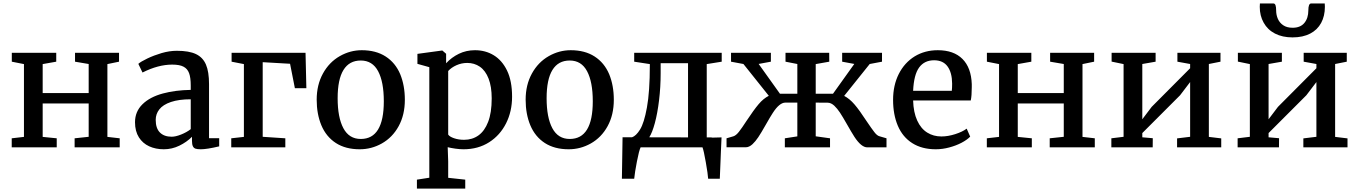

<svg xmlns="http://www.w3.org/2000/svg" viewBox="-20 -865 7977 1127"><path d="M120.6 -61.5V-488.8L49.3 -502.9V-555.2H310.1V-502.9L230.5 -488.8V-318.8H500.5V-489.3L420.4 -502.9V-555.2H678.7V-502.9L610.4 -488.8V-61.5L682.6 -53.2V0H418V-53.2L500.5 -62V-257.8H230.5V-61.5L313 -53.2V0H48.8V-53.2Z M1099.6 -362.8Q1099.6 -409.7 1089.8 -435.8Q1080.1 -461.9 1057.1 -473.6Q1034.2 -485.8 990.7 -485.8Q908.7 -485.8 816.9 -439.5H816.4L792 -490.2Q806.6 -503.4 845 -521.7Q883.3 -540 927.7 -553.2Q974.6 -566.9 1018.1 -566.9Q1089.4 -566.9 1130.1 -547.6Q1170.9 -528.3 1189 -485.8Q1207 -443.8 1207 -371.1V-53.7H1266.6V-5.9Q1194.3 11.2 1159.2 11.2Q1137.7 11.2 1127.4 7.6Q1117.2 3.9 1112.3 -6.3Q1106.9 -17.1 1106.9 -38.6V-62Q1076.2 -31.2 1033 -10Q989.7 11.2 941.4 11.2Q893.6 11.2 855.5 -6.3Q817.4 -23.9 795.4 -58.6Q772.5 -94.7 772.5 -147.5Q772.5 -210 816.2 -252.9Q859.9 -295.9 936.5 -316.4Q1008.8 -335.9 1099.6 -337.4ZM1099.6 -282.2Q1030.3 -282.2 983.4 -266.4Q936.5 -250.5 915 -222.7Q894 -195.8 894 -161.6Q894 -111.8 918.7 -87.2Q943.4 -62.5 987.8 -62.5Q1010.7 -62.5 1043.2 -75.4Q1075.7 -88.4 1099.6 -106.9Z M1411.6 -61.5V-488.8L1339.4 -502.9V-555.2H1773.4L1778.3 -347.2H1710.9L1682.6 -490.7L1522 -500V-62L1654.8 -53.2V0H1337.4V-53.2Z M2329.1 -429.7Q2356.4 -363.3 2356.4 -279.3Q2356.4 -190.9 2320.1 -124.5Q2283.7 -58.1 2221.2 -22.9Q2160.6 11.2 2091.3 11.2Q2008.3 11.2 1951.4 -25.6Q1894.5 -62.5 1866.2 -129.9Q1838.9 -195.8 1838.9 -279.8Q1838.9 -366.7 1875.5 -433.3Q1912.1 -500 1974.6 -535.6Q2035.6 -570.3 2103.5 -570.3Q2186.5 -570.3 2243.7 -533.4Q2300.8 -496.6 2329.1 -429.7ZM2097.7 -509.8Q2030.3 -509.8 1996.1 -454.3Q1961.9 -398.9 1961.9 -288.6Q1961.9 -175.3 1995.6 -112.3Q2029.3 -49.3 2097.7 -49.3Q2232.9 -49.3 2232.9 -270.5Q2232.9 -384.3 2199.5 -447Q2166 -509.8 2097.7 -509.8Z M2607.9 -1 2610.8 82V178.7L2710.9 189.5V242.2H2427.2V189.5L2500 178.2V-470.7L2430.2 -490.2V-548.8L2574.2 -568.4H2576.7L2598.6 -549.3V-493.7Q2630.4 -528.3 2673.6 -549.3Q2716.8 -570.3 2768.1 -570.3Q2829.6 -570.3 2878.4 -540.5Q2927.2 -510.7 2956.1 -451.2Q2985.8 -390.1 2985.8 -297.4Q2985.8 -211.4 2950.7 -141.4Q2915.5 -71.3 2851.6 -30.3Q2786.6 11.2 2700.7 11.2Q2679.7 11.2 2653.3 7.6Q2627 3.9 2607.9 -1ZM2610.8 -75.2Q2618.2 -63 2644.8 -53.7Q2671.4 -44.4 2704.1 -44.4Q2752.4 -44.4 2788.6 -70.3Q2824.7 -96.2 2845.2 -149.4Q2866.2 -203.1 2866.2 -287.6Q2866.2 -356.4 2847.9 -403.6Q2829.6 -450.7 2796.4 -473.6Q2764.2 -495.6 2722.7 -495.6Q2689.5 -495.6 2659.4 -482.2Q2629.4 -468.8 2610.8 -448.2Z M3555.7 -429.7Q3583 -363.3 3583 -279.3Q3583 -190.9 3546.6 -124.5Q3510.3 -58.1 3447.8 -22.9Q3387.2 11.2 3317.9 11.2Q3234.9 11.2 3178 -25.6Q3121.1 -62.5 3092.8 -129.9Q3065.4 -195.8 3065.4 -279.8Q3065.4 -366.7 3102.1 -433.3Q3138.7 -500 3201.2 -535.6Q3262.2 -570.3 3330.1 -570.3Q3413.1 -570.3 3470.2 -533.4Q3527.3 -496.6 3555.7 -429.7ZM3324.2 -509.8Q3256.8 -509.8 3222.7 -454.3Q3188.5 -398.9 3188.5 -288.6Q3188.5 -175.3 3222.2 -112.3Q3255.9 -49.3 3324.2 -49.3Q3459.5 -49.3 3459.5 -270.5Q3459.5 -384.3 3426 -447Q3392.6 -509.8 3324.2 -509.8Z M3689.5 -59.1Q3713.4 -66.9 3736.8 -104.5Q3760.7 -142.6 3777.3 -233.9Q3794.4 -326.7 3794.4 -482.9V-488.8L3702.6 -502.9V-555.2H4216.3V-502.9L4128.4 -488.8V-58.6H4157.2L4158.2 -57.1L4215.3 -58.6L4211.9 16.6Q4210.9 32.7 4210 64.5Q4205.1 169.9 4205.1 184.1H4136.7Q4135.3 157.7 4123 87.6Q4110.8 17.6 4103.5 0H3740.2Q3731 18.6 3718.5 83.3Q3706.1 147.9 3702.6 184.1H3630.4Q3630.4 153.3 3634.3 -59.1ZM3857.9 -435.5Q3857.9 -354 3848.6 -277.1Q3839.4 -200.2 3823.7 -142.1Q3808.6 -86.4 3791 -59.1L4018.6 -58.6V-494.1H3857.9Z M4768.1 -262.7V-64.9L4852.1 -53.2V0H4586.9V-53.2L4660.2 -64.5V-262.7H4589.8Q4555.2 -262.7 4516.1 -202.1Q4502 -180.7 4474.6 -132.3Q4447.3 -84 4430.9 -59.6Q4414.6 -35.2 4397 -18.6Q4377.4 -0.5 4357.4 -0.5H4244.6V-53.2L4284.7 -64.9Q4299.8 -69.3 4316.9 -90.8Q4335 -113.8 4361.8 -155.3Q4404.8 -220.2 4432.9 -253.4Q4460.9 -286.6 4492.7 -302.7L4343.8 -489.3L4271 -502.9V-555.2H4504.9V-502.9L4433.1 -489.7L4558.1 -314.9H4660.2V-489.3L4590.8 -502.9V-555.2H4847.2L4847.7 -502.9L4768.1 -488.8V-314.9H4869.6L4994.6 -489.7L4923.3 -502.9V-555.2H5157.2V-502.9L5085 -489.3L4935.1 -302.2Q4966.8 -285.6 4995.6 -252.2Q5024.4 -218.8 5066.4 -154.3Q5096.7 -109.4 5112.3 -89.4Q5128.4 -68.4 5143.1 -64.9L5183.6 -53.2V0H5070.8Q5035.6 0 4995.1 -62Q4975.6 -92.8 4953.6 -131.8Q4925.8 -180.7 4910.2 -204.3Q4894.5 -228 4877 -244.6Q4857.9 -262.2 4838.4 -262.2Z M5349.1 -534.2Q5408.7 -570.3 5484.4 -570.3Q5578.1 -570.3 5629.4 -519Q5680.7 -467.8 5684.1 -371.1V-353.5Q5684.1 -302.7 5678.2 -275.4H5339.8Q5341.8 -205.6 5363.8 -157.5Q5385.7 -109.4 5423.3 -86.4Q5459.5 -64 5505.9 -64Q5544.4 -64 5586.9 -77.6Q5629.4 -91.3 5654.3 -109.9L5674.8 -63Q5655.8 -43.5 5623.3 -26.6Q5590.8 -9.8 5551.8 0.5Q5512.2 11.2 5472.7 11.2Q5391.6 11.2 5335 -24.7Q5278.3 -60.5 5250 -127Q5222.2 -192.4 5222.2 -278.8Q5222.2 -364.3 5255.6 -430.7Q5289.1 -497.1 5349.1 -534.2ZM5566.9 -332Q5568.8 -347.7 5568.8 -374Q5568.4 -438.5 5542 -474.9Q5515.6 -511.2 5462.9 -511.2Q5406.2 -511.2 5375.2 -469Q5344.2 -426.8 5339.8 -332Z M5844.2 -61.5V-488.8L5772.9 -502.9V-555.2H6033.7V-502.9L5954.1 -488.8V-318.8H6224.1V-489.3L6144 -502.9V-555.2H6402.3V-502.9L6334 -488.8V-61.5L6406.2 -53.2V0H6141.6V-53.2L6224.1 -62V-257.8H5954.1V-61.5L6036.6 -53.2V0H5772.5V-53.2Z M6575.2 -62V-488.8L6504.9 -503.4V-555.2H6763.2V-502.9L6685.1 -489.3V-165L6740.2 -237.8L6965.8 -464.4V-489.3L6891.1 -502.9V-555.2H7144V-502.9L7075.7 -489.3V-61.5L7148.4 -52.7V0H6889.2V-52.7L6965.8 -62V-383.3L6906.7 -305.7L6685.1 -84V-59.1L6746.6 -53.7L6746.1 0H6503.4V-53.2Z M7316.4 -62V-488.8L7246.1 -503.4V-555.2H7504.4V-502.9L7426.3 -489.3V-165L7481.4 -237.8L7707 -464.4V-489.3L7632.3 -502.9V-555.2H7885.3V-502.9L7816.9 -489.3V-61.5L7889.6 -52.7V0H7630.4V-52.7L7707 -62V-383.3L7647.9 -305.7L7426.3 -84V-59.1L7487.8 -53.7L7487.3 0H7244.6V-53.2ZM7375.5 -844.7H7454.1Q7463.4 -844.7 7467 -834.2Q7470.7 -823.7 7470.7 -804.2Q7470.7 -776.9 7481 -753.9Q7491.2 -731 7512.2 -716.8Q7533.7 -702.1 7567.4 -702.1Q7613.3 -702.1 7636.5 -730.5Q7659.7 -758.8 7659.7 -804.2Q7659.7 -844.7 7676.3 -844.7H7755.9Q7756.8 -830.1 7756.8 -825.2Q7756.8 -771 7734.9 -730.5Q7712.9 -689.9 7670.9 -668Q7627.9 -645.5 7566.9 -645.5Q7507.3 -645.5 7463.9 -668Q7420.4 -690.4 7397.5 -731.9Q7374.5 -772.5 7374.5 -825.2Q7374.5 -830.1 7375.5 -844.7Z"/></svg>

Font: Merriweather
Style: Regular
Weight: 400
Designer: Eben Sorkin
Foundry: Eben Sorkin
Version: Version 1.584; ttfautohint (v1.8.1)